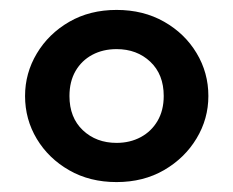

<svg xmlns="http://www.w3.org/2000/svg" viewBox="-20 -718 470 387"><path d="M215 -351Q161 -351 119.5 -374.8Q78 -398.5 54.2 -438Q30.5 -477.5 30.5 -524.5Q30.5 -570.5 54.2 -610.2Q78 -650 119.5 -674Q161 -698 215 -698Q269 -698 310.8 -674.2Q352.5 -650.5 376.2 -611Q400 -571.5 400 -524.5Q400 -478.5 376.2 -439Q352.5 -399.5 310.8 -375.2Q269 -351 215 -351ZM215 -430Q242 -430 263.5 -441.5Q285 -453 297.5 -474.2Q310 -495.5 310 -524.5Q310 -568 283 -593.5Q256 -619 215 -619Q187.5 -619 166 -607.5Q144.5 -596 132.2 -574.8Q120 -553.5 120 -524.5Q120 -481 147 -455.5Q174 -430 215 -430Z"/></svg>

Font: Geologica Cursive Medium
Style: Regular
Weight: 500
Designer: Sindre Bremnes, Frode Helland
Foundry: Monokrom Skriftforlag AS
Version: Version 1.010;gftools[0.9.28]